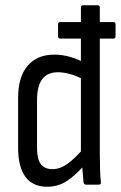

<svg xmlns="http://www.w3.org/2000/svg" viewBox="-20 -703 460 731"><path d="M210 -556Q201 -556 201 -566V-610Q201 -619 210 -619H412Q420 -619 420 -610V-566Q420 -556 412 -556H360ZM159 8Q105 8 77 -29.5Q49 -67 49 -141V-331Q49 -411 85.5 -453Q122 -495 186 -495Q218 -495 248.5 -486Q279 -477 298 -465L300 -399Q273 -414 247 -421Q221 -428 201 -428Q161 -428 141 -402Q121 -376 121 -321V-139Q121 -97 135.5 -78Q150 -59 180 -59Q208 -59 236 -78.5Q264 -98 301 -141L302 -75Q265 -33 232.5 -12.5Q200 8 159 8ZM308 0Q299 0 298 -10Q296 -29 294 -55.5Q292 -82 292 -97L288 -116V-674Q288 -683 296 -683H351Q360 -683 360 -674V-118Q360 -83 361 -54.5Q362 -26 364 -12Q366 0 356 0Z"/></svg>

Font: Sofia Sans Condensed
Style: Regular
Weight: 400
Designer: Botio Nikoltchev, Ani Petrova
Foundry: lettersoup
Version: Version 4.100